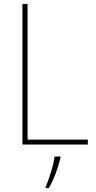

<svg xmlns="http://www.w3.org/2000/svg" viewBox="-20 -734 486 975"><path d="M94 0V-714H120V-25H426V0ZM287 68Q278 106 263 146Q248 186 228 221H212V214Q220 197 229.5 169Q239 141 247 111.5Q255 82 257 61H287Z"/></svg>

Font: Noto Sans Lao Looped SemiCondensed Thin
Style: Regular
Weight: 100
Width: 4
Designer: Mark Frömberg, Ben Mitchell
Foundry: The Fontpad Ltd
Version: Version 1.002; ttfautohint (v1.8.4.7-5d5b)